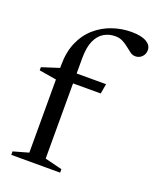

<svg xmlns="http://www.w3.org/2000/svg" viewBox="-135 -802 724 883"><g transform="rotate(20 227.0 -360.0)"><path d="M125 -406 105 -395.5 18 -410V-425.5L111.5 -455.5L135.5 -454.5H326.5L318 -406ZM182.5 -38 267 -17V0H28V-17L102.5 -38V-465.5Q102.5 -530.5 123.5 -578.5Q144.5 -626.5 180.8 -658Q217 -689.5 262.2 -705Q307.5 -720.5 355.5 -720.5Q381.5 -720.5 400 -716.2Q418.5 -712 430.5 -704.5Q442.5 -697 448 -687.5Q453.5 -678 453.5 -667Q453.5 -647.5 440.5 -634.2Q427.5 -621 408 -621Q395 -621 383 -629.5Q371 -638 358 -648.8Q345 -659.5 329 -668Q313 -676.5 291.5 -676.5Q261.5 -676.5 236.8 -662Q212 -647.5 197.2 -615.2Q182.5 -583 182.5 -528.5Z"/></g></svg>

Font: Newsreader 36pt
Style: Regular
Weight: 400
Designer: Hugues Gentile
Foundry: Production Type
Version: Version 1.003